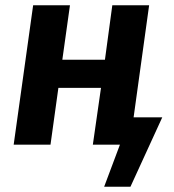

<svg xmlns="http://www.w3.org/2000/svg" viewBox="-20 -550 660 730"><path d="M597 -104 476 160H376L436 0H333L364 -216H202L172 0H32L106 -530H246L217 -323H379L407 -530H547L488 -104Z"/></svg>

Font: Fira Sans SemiBold
Style: Italic
Weight: 600
Italic angle: -8°
Designer: bBox Type GmbH & Carrois Corporate GbR & Edenspiekermann AG
Foundry: bBox Type GmbH & Carrois Corporate GbR & Edenspiekermann AG
Version: Version 4.301